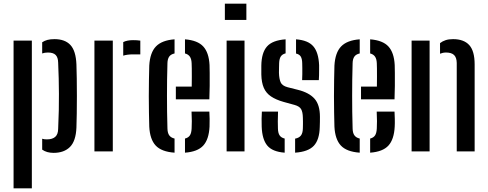

<svg xmlns="http://www.w3.org/2000/svg" viewBox="-20 -820 2642 1040"><path d="M53.5 200V-600H152.5V200ZM208.5 -68.5Q214 -66.5 220.5 -65.8Q227 -65 234 -65Q263.5 -65 279 -78.5Q294.5 -92 295 -121.5Q297.5 -176.5 298.5 -223Q299.5 -269.5 299.2 -312Q299 -354.5 298 -395.8Q297 -437 295 -481Q294.5 -509 281.5 -522.2Q268.5 -535.5 239.5 -535.5Q222 -535.5 208.5 -530.5V-591Q221 -599.5 236.8 -603.8Q252.5 -608 275 -608Q332 -608 361.5 -576.2Q391 -544.5 394 -471Q395 -441.5 395.8 -396Q396.5 -350.5 396.5 -300Q396.5 -249.5 395.8 -204Q395 -158.5 394 -129Q391 -56 359 -24Q327 8 270 8Q233 8 208.5 -9.5Z M491.5 0V-600H591V0ZM647.5 -518.5V-592Q668 -602.5 700.5 -602.5Q710.5 -602.5 720.8 -602Q731 -601.5 740 -600V-525.5H701.5Q669 -525.5 647.5 -518.5Z M788.5 -134Q787.5 -167 786.8 -209.8Q786 -252.5 786 -298.8Q786 -345 786.8 -388Q787.5 -431 788.5 -464.5Q792.5 -535 824.8 -568.5Q857 -602 925.5 -607V-530.5Q905 -526 896.2 -513Q887.5 -500 887 -478Q885.5 -432 885 -388.2Q884.5 -344.5 884.5 -301.5Q884.5 -258.5 885 -214.5Q885.5 -170.5 887 -124Q887.5 -99.5 896.8 -86.8Q906 -74 925.5 -69.5V7Q854.5 2 823.2 -31.8Q792 -65.5 788.5 -134ZM982 7V-69.5Q1000.5 -74 1008.8 -87Q1017 -100 1018 -124.5Q1019 -139.5 1019 -163.5Q1019 -187.5 1017.5 -215.5H1114Q1115 -201.5 1115.5 -176Q1116 -150.5 1115 -134Q1111.5 -65 1081 -31.5Q1050.5 2 982 7ZM932.5 -282V-351H1018.5Q1019 -377 1019 -403Q1019 -429 1018.8 -449.2Q1018.5 -469.5 1018 -478Q1017 -501 1008.2 -513.5Q999.5 -526 982 -530.5V-607Q1050.5 -601.5 1081 -568.2Q1111.5 -535 1115 -468Q1115.5 -456.5 1115.8 -425.2Q1116 -394 1115.8 -355.2Q1115.5 -316.5 1114 -282Z M1198 -712V-800H1314.5V-712ZM1207.5 0V-600H1304.5V0Z M1397.5 -134Q1397 -157 1397 -177.5Q1397 -198 1398.5 -215.5H1486Q1484.5 -184 1484.8 -162.2Q1485 -140.5 1485.5 -124Q1486 -99.5 1494.5 -86.8Q1503 -74 1522 -69.5V7Q1455.5 2 1427.8 -31.5Q1400 -65 1397.5 -134ZM1578.5 7V-69Q1600 -73 1610 -86Q1620 -99 1620.5 -124.5Q1621 -139 1621 -147.2Q1621 -155.5 1621 -163Q1621 -170.5 1620.5 -183Q1620 -213 1611.2 -228.5Q1602.5 -244 1576 -251.5L1516 -268Q1474 -280 1447.8 -297.8Q1421.5 -315.5 1409 -344Q1396.5 -372.5 1395.5 -416.5Q1395.5 -431.5 1395.5 -442Q1395.5 -452.5 1395.5 -464.5Q1396.5 -534.5 1426.2 -568.2Q1456 -602 1527 -607V-531Q1509 -526.5 1501 -514.2Q1493 -502 1492 -478Q1492 -470.5 1491.5 -457.5Q1491 -444.5 1491 -425.5Q1492 -393.5 1500 -374.5Q1508 -355.5 1538 -347.5L1593.5 -333.5Q1654 -318.5 1683.5 -285.5Q1713 -252.5 1713 -187Q1713 -171.5 1712.8 -159.5Q1712.5 -147.5 1712 -132Q1710.5 -63.5 1680.2 -30.8Q1650 2 1578.5 7ZM1616.5 -386Q1617.5 -401 1617.5 -418.5Q1617.5 -436 1617.5 -451.8Q1617.5 -467.5 1617 -478Q1616.5 -501.5 1609 -513.8Q1601.5 -526 1583.5 -530V-607Q1649 -602 1677.2 -569Q1705.5 -536 1708.5 -467Q1708.5 -459 1708.5 -443.8Q1708.5 -428.5 1708.2 -412.2Q1708 -396 1707 -386Z M1791.5 -134Q1790.5 -167 1789.8 -209.8Q1789 -252.5 1789 -298.8Q1789 -345 1789.8 -388Q1790.5 -431 1791.5 -464.5Q1795.5 -535 1827.8 -568.5Q1860 -602 1928.5 -607V-530.5Q1908 -526 1899.2 -513Q1890.5 -500 1890 -478Q1888.5 -432 1888 -388.2Q1887.5 -344.5 1887.5 -301.5Q1887.5 -258.5 1888 -214.5Q1888.5 -170.5 1890 -124Q1890.5 -99.5 1899.8 -86.8Q1909 -74 1928.5 -69.5V7Q1857.5 2 1826.2 -31.8Q1795 -65.5 1791.5 -134ZM1985 7V-69.5Q2003.5 -74 2011.8 -87Q2020 -100 2021 -124.5Q2022 -139.5 2022 -163.5Q2022 -187.5 2020.5 -215.5H2117Q2118 -201.5 2118.5 -176Q2119 -150.5 2118 -134Q2114.5 -65 2084 -31.5Q2053.5 2 1985 7ZM1935.5 -282V-351H2021.5Q2022 -377 2022 -403Q2022 -429 2021.8 -449.2Q2021.5 -469.5 2021 -478Q2020 -501 2011.2 -513.5Q2002.5 -526 1985 -530.5V-607Q2053.5 -601.5 2084 -568.2Q2114.5 -535 2118 -468Q2118.5 -456.5 2118.8 -425.2Q2119 -394 2118.8 -355.2Q2118.5 -316.5 2117 -282Z M2209.5 0V-600H2307V0ZM2454 0V-479Q2453.5 -508.5 2439.5 -522Q2425.5 -535.5 2396 -535.5Q2387 -535.5 2379 -533.8Q2371 -532 2363.5 -529V-586.5Q2377 -597 2394 -602.5Q2411 -608 2434 -608Q2492.5 -608 2521.8 -575.8Q2551 -543.5 2551 -471V0Z"/></svg>

Font: Big Shoulders Stencil Text Thin SemiBold
Style: Regular
Weight: 600
Version: Version 2.001